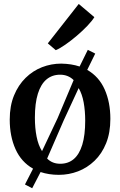

<svg xmlns="http://www.w3.org/2000/svg" viewBox="-20 -896 623 996"><path d="M147 80.5 109.5 61 151.5 -21Q90.5 -55.5 60.5 -122.2Q30.5 -189 30.5 -275.5Q30.5 -347 52.8 -401Q75 -455 112.8 -492Q150.5 -529 198.2 -547.5Q246 -566 297.5 -566Q324.5 -565.5 348.2 -561.8Q372 -558 393 -551L435.5 -637.5L474 -618L432.5 -533.5Q493.5 -498.5 523 -432Q552.5 -365.5 552.5 -279.5Q552.5 -207.5 530.5 -153Q508.5 -98.5 470.5 -62Q432.5 -25.5 384.8 -7.2Q337 11 285.5 11Q258.5 11 235 7.2Q211.5 3.5 190.5 -3.5ZM198 -112 279 -283.5 362 -480.5Q348.5 -494 331 -501.2Q313.5 -508.5 292 -508.5Q250.5 -508.5 221.2 -484Q192 -459.5 176.5 -410Q161 -360.5 161 -285Q161 -232 169.8 -187.5Q178.5 -143 198 -112ZM292.5 -46.5Q334 -46.5 362.8 -71Q391.5 -95.5 406.8 -145.2Q422 -195 422 -270Q422 -321 414 -364.8Q406 -408.5 388 -439L310.5 -271.5L224.5 -73.5Q238 -60 255 -53.2Q272 -46.5 292.5 -46.5ZM269 -636 228 -671 388.5 -875.5 469.5 -807Q458 -788 433.5 -762.2Q409 -736.5 378.8 -710.8Q348.5 -685 319.5 -664.8Q290.5 -644.5 270 -636Z"/></svg>

Font: Merriweather 28pt SemiBold
Style: Regular
Weight: 600
Version: Version 2.100